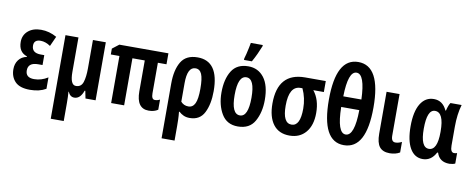

<svg xmlns="http://www.w3.org/2000/svg" viewBox="-79 -1154 4381 1776"><g transform="rotate(10 2111.5 -266.0)"><path d="M259 -329Q174 -329 174 -399Q174 -454 237 -454Q282 -454 329 -422L371 -515Q300 -555 224 -555Q148 -555 102 -515.5Q56 -476 56 -412Q56 -316 136 -290V-285Q87 -275 60 -239Q33 -203 33 -152Q33 -80 76.5 -35Q120 10 216 10Q305 10 366 -26V-133Q305 -94 237 -94Q157 -94 157 -162Q157 -236 251 -236H292V-329Z M711 -545V-279Q711 -198 695 -148.5Q679 -99 629 -99Q575 -99 575 -221V-545H453V240H575V71Q575 11 571 -35H574Q593 10 633 10Q689 10 717 -70H723L737 0H832V-545Z M1339 -155V-442H1420V-545H959L897 -497V-442H978V0H1100V-442H1216V-152Q1216 9 1331 9Q1384 9 1418 -15V-110Q1395 -98 1371 -98Q1339 -98 1339 -155Z M1768 -273Q1768 -177 1748 -135Q1728 -93 1686 -93Q1643 -93 1615 -125V-299Q1615 -452 1692 -452Q1732 -452 1750 -410.5Q1768 -369 1768 -273ZM1694 -555Q1585 -555 1539.5 -478.5Q1494 -402 1494 -274V240H1616V103Q1616 75 1615 41Q1614 7 1610 -30H1616Q1635 -12 1659.5 -1Q1684 10 1716 10Q1812 10 1852.5 -70Q1893 -150 1893 -273Q1893 -555 1694 -555Z M2193 -606Q2214 -643 2233 -684Q2252 -725 2266 -761V-772H2154Q2152 -759 2145.5 -727.5Q2139 -696 2131.5 -665Q2124 -634 2119 -620V-606ZM2170 -555Q2063 -555 2014.5 -477Q1966 -399 1966 -274Q1966 -156 2015.5 -73Q2065 10 2168 10Q2279 10 2326 -74Q2373 -158 2373 -274Q2373 -411 2318 -483Q2263 -555 2170 -555ZM2170 -452Q2248 -452 2248 -274Q2248 -94 2170 -94Q2090 -94 2090 -272Q2090 -452 2170 -452Z M2799 -442H2898V-545H2705Q2448 -545 2448 -256Q2448 -130 2500.5 -60Q2553 10 2654 10Q2750 10 2806 -56Q2862 -122 2862 -238Q2862 -364 2799 -442ZM2680 -442H2697Q2737 -356 2737 -257Q2737 -93 2655 -93Q2572 -93 2572 -257Q2572 -442 2680 -442Z M3165 -771Q2956 -771 2956 -381Q2956 10 3164 10Q3375 10 3375 -381Q3375 -771 3165 -771ZM3252 -434H3082Q3087 -671 3166 -671Q3244 -671 3252 -434ZM3080 -334H3250Q3247 -90 3164 -90Q3084 -90 3080 -334Z M3469 -545V-152Q3469 -66 3499.5 -28Q3530 10 3595 10Q3650 10 3690 -14V-113Q3659 -97 3630 -97Q3591 -97 3591 -154V-545Z M4028 -73H4036Q4062 10 4156 10Q4166 10 4185 6.5Q4204 3 4210 -2V-100Q4198 -95 4182 -95Q4147 -95 4147 -160V-336Q4147 -454 4174 -545H4069Q4052 -520 4040 -469H4035Q3996 -555 3913 -555Q3833 -555 3788 -481.5Q3743 -408 3743 -270Q3743 -136 3785.5 -63Q3828 10 3905 10Q3985 10 4028 -73ZM3867 -269Q3867 -449 3942 -449Q4025 -449 4025 -271V-264Q4025 -93 3945 -93Q3867 -93 3867 -269Z"/></g></svg>

Font: Noto Sans UI Condensed
Style: Bold
Weight: 700
Width: 3
Designer: Monotype Design Team
Foundry: Monotype Imaging Inc.
Version: 1.001